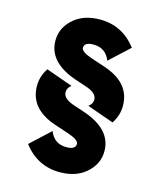

<svg xmlns="http://www.w3.org/2000/svg" viewBox="-113 -828 767 920"><g transform="rotate(15 270.0 -368.5)"><path d="M270 9.8Q159.7 9.8 89.4 -81.5L187 -171.9Q209.5 -114.3 270 -114.3Q315.9 -114.3 315.9 -142.1Q315.9 -162.6 259.8 -181.2L192.4 -203.6Q58.6 -248 58.6 -362.3Q58.6 -410.2 86.4 -451.2L218.8 -404.3Q198.7 -389.2 198.7 -369.1Q198.7 -335.9 253.4 -317.9L306.2 -300.3Q452.1 -251.5 452.1 -142.6Q452.1 -74.7 394 -28.3Q346.2 9.8 270 9.8ZM270 -747.1Q380.4 -747.1 450.7 -655.8L353 -565.4Q330.6 -623 270 -623Q224.1 -623 224.1 -595.2Q224.1 -574.7 280.3 -556.2L347.7 -533.7Q481.4 -489.3 481.4 -375Q481.4 -327.1 453.6 -286.1L321.3 -333Q341.3 -348.1 341.3 -368.2Q341.3 -401.4 286.6 -419.4L233.9 -437Q87.9 -485.8 87.9 -594.7Q87.9 -662.6 146 -709Q193.8 -747.1 270 -747.1Z"/></g></svg>

Font: New Shape
Style: Bold
Weight: 700
Designer: Wojciech Kalinowski "wmk69" (wmk69@o2.pl)
Foundry: Wojciech Kalinowski "wmk69" (wmk69@o2.pl)
Version: Version 2.1.1; 2021-05-14